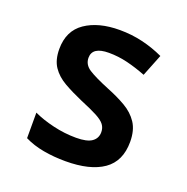

<svg xmlns="http://www.w3.org/2000/svg" viewBox="-106 -653 742 763"><g transform="rotate(20 265.0 -272.0)"><path d="M249 10Q200 10 155.5 2Q111 -6 75 -24V-132Q111 -115 159.5 -103.5Q208 -92 257 -92Q303 -92 323.5 -106.5Q344 -121 344 -147Q344 -165 334 -178.5Q324 -192 298.5 -205.5Q273 -219 227 -238Q183 -257 148 -277Q113 -297 93.5 -326Q74 -355 74 -401Q74 -478 129.5 -516Q185 -554 275 -554Q325 -554 371.5 -543Q418 -532 461 -512L424 -419Q383 -435 344 -444.5Q305 -454 265 -454Q195 -454 195 -408Q195 -379 222 -361.5Q249 -344 310 -319Q353 -302 388.5 -281.5Q424 -261 444.5 -230Q465 -199 465 -150Q465 -68 409 -29Q353 10 249 10Z"/></g></svg>

Font: Noto Sans Mono Condensed SemiBold
Style: Regular
Weight: 600
Width: 3
Designer: Monotype Design Team
Foundry: Monotype Imaging Inc.
Version: Version 2.014